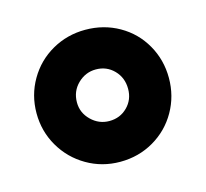

<svg xmlns="http://www.w3.org/2000/svg" viewBox="-62 -877 516 482"><g transform="rotate(-15 196.0 -636.5)"><path d="M24 -637Q24 -684 47 -723.5Q70 -763 109.5 -785.5Q149 -808 196 -808Q244 -808 283.5 -785.5Q323 -763 345.5 -723.5Q368 -684 368 -637Q368 -590 345.5 -550.5Q323 -511 283.5 -488Q244 -465 196 -465Q149 -465 109.5 -488Q70 -511 47 -550.5Q24 -590 24 -637ZM262 -637Q262 -666 243 -685.5Q224 -705 196 -705Q169 -705 149 -685.5Q129 -666 129 -637Q129 -610 149 -590.5Q169 -571 196 -571Q224 -571 243 -590Q262 -609 262 -637Z"/></g></svg>

Font: BARLOWEXTRABOLD
Style: Regular
Weight: 800
Designer: Jeremy Tribby
Foundry: Tribby Type
Version: Version 1.422